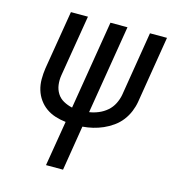

<svg xmlns="http://www.w3.org/2000/svg" viewBox="-109 -825 821 915"><g transform="rotate(15 301.0 -367.5)"><path d="M202 0 239 -223Q212 -226 187 -234Q162 -242 141.5 -256.5Q121 -271 106 -292Q91 -313 83.5 -338Q76 -363 76 -390.5Q76 -418 80 -445L128 -735H212L162 -433Q158 -409 161 -385.5Q164 -362 176 -343Q188 -324 208 -313Q228 -302 251 -297L323 -735H407L335 -297Q357 -300 380 -309.5Q403 -319 421.5 -335Q440 -351 451 -373Q462 -395 466 -417L518 -735H602L548 -405Q544 -381 534 -356.5Q524 -332 507.5 -310.5Q491 -289 468.5 -273Q446 -257 422 -246.5Q398 -236 373 -230Q348 -224 322 -222L286 0Z"/></g></svg>

Font: Iosevka Extended Oblique
Style: Regular
Weight: 400
Width: 7
Italic angle: -9°
Monospace: yes
Designer: Belleve Invis
Foundry: Belleve Invis
Version: Version 32.0.1; ttfautohint (v1.8.4)